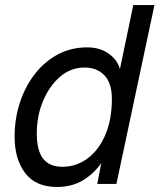

<svg xmlns="http://www.w3.org/2000/svg" viewBox="-20 -730 633 762"><path d="M206 12Q122 12 80 -43Q38 -98 38 -188Q38 -259 59 -323Q80 -387 118.5 -436.5Q157 -486 209.5 -514Q262 -542 326 -542Q377 -542 411.5 -517Q446 -492 456 -456L509 -710H593L442 0H366L382 -83Q352 -40 308.5 -14Q265 12 206 12ZM228 -68Q282 -68 326.5 -100.5Q371 -133 397.5 -193.5Q424 -254 424 -338Q424 -400 394.5 -431Q365 -462 315 -462Q261 -462 218.5 -425.5Q176 -389 151 -329.5Q126 -270 126 -200Q126 -133 151 -100.5Q176 -68 228 -68Z"/></svg>

Font: Geist Regular
Style: Italic
Weight: 400
Italic angle: -12°
Designer: Basement.studio, Andrés Briganti, Mateo Zaragoza
Foundry: Basement.studio, Vercel, Andrés Briganti, Guido Ferreyra, Mateo Zaragoza
Version: Version 1.500; ttfautohint (v1.8.4.7-5d5b)